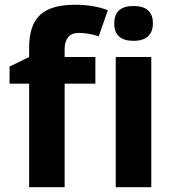

<svg xmlns="http://www.w3.org/2000/svg" viewBox="-20 -785 732 805"><path d="M379.9 -434.1H251V0H102.1V-434.1H20V-505.9L102.1 -545.9V-585.9Q102.1 -679.2 147.9 -722.2Q193.8 -765.1 294.9 -765.1Q372.1 -765.1 432.1 -742.2L394 -632.8Q349.1 -647 311 -647Q279.3 -647 265.1 -628.2Q251 -609.4 251 -580.1V-545.9H379.9ZM459 -687Q459 -759.8 540 -759.8Q621.1 -759.8 621.1 -687Q621.1 -652.3 600.8 -633.1Q580.6 -613.8 540 -613.8Q459 -613.8 459 -687ZM614.3 0H465.3V-545.9H614.3Z"/></svg>

Font: Sahel FD
Style: Bold-FD
Weight: 700
Foundry: Saber Rastikerdar (saber.rastikerdar@gmail.com)
Version: Version 3.3.0